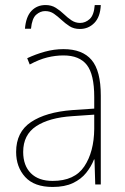

<svg xmlns="http://www.w3.org/2000/svg" viewBox="-20 -732 498 762"><path d="M232 -537Q307 -537 343.5 -494Q380 -451 380 -353V0H358L355 -99H353Q342 -71 322 -46Q302 -21 269.5 -5.5Q237 10 189 10Q116 10 80 -29.5Q44 -69 44 -129Q44 -208 103 -247.5Q162 -287 266 -295L354 -301V-347Q354 -437 324.5 -474.5Q295 -512 232 -512Q200 -512 167.5 -504Q135 -496 98 -476L88 -501Q122 -517 158.5 -527Q195 -537 232 -537ZM267 -271Q175 -265 123.5 -231Q72 -197 72 -129Q72 -75 102.5 -44.5Q133 -14 189 -14Q276 -14 314.5 -71.5Q353 -129 354 -220V-277ZM79 -618Q83 -666 105 -689Q127 -712 161 -712Q184 -712 201.5 -701Q219 -690 233.5 -676Q248 -662 263.5 -651.5Q279 -641 298 -641Q319 -641 336 -656.5Q353 -672 356 -712H380Q378 -665 354.5 -641Q331 -617 297 -617Q273 -617 256 -628Q239 -639 224 -653Q209 -667 194 -677.5Q179 -688 159 -688Q140 -688 123.5 -673.5Q107 -659 103 -618Z"/></svg>

Font: Noto Sans Khmer UI SemiCondensed Thin
Style: Regular
Weight: 100
Width: 4
Designer: Danh Hong and the Monotype Design Team
Foundry: Monotype Imaging Inc.
Version: Version 2.002; ttfautohint (v1.8.4.7-5d5b)